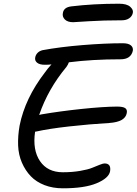

<svg xmlns="http://www.w3.org/2000/svg" viewBox="-20 -1016 733 1029"><path d="M372.1 -897Q342.3 -897 327.6 -911.6Q313 -926.3 316.9 -945.8Q321.3 -977.1 362.8 -981.9Q480 -996.1 618.2 -996.1Q659.2 -996.1 677.5 -980Q695.8 -963.9 691.9 -946.8Q688 -928.7 672.4 -918Q656.7 -907.2 632.8 -907.2Q534.7 -907.2 454.3 -902.1Q374 -897 372.1 -897ZM316.9 -6.8Q262.7 -6.8 218.5 -23.9Q174.3 -41 145 -71.5Q115.7 -102.1 97.4 -144.3Q79.1 -186.5 77.1 -236.6Q75.2 -286.6 85 -342.8Q114.3 -489.3 220.2 -627Q235.4 -648.9 255.9 -670.9Q243.7 -668.9 220.2 -668.9Q191.9 -668.9 178.5 -680.2Q165 -691.4 168.9 -709Q171.4 -722.2 181.2 -732.4Q190.9 -742.7 208 -747.1Q302.7 -764.6 423.3 -774.4Q543.9 -784.2 638.2 -784.2Q668 -784.2 681.4 -772.9Q694.8 -761.7 691.9 -744.1Q681.6 -698.2 626 -698.2Q475.1 -698.2 349.1 -682.1Q345.2 -670.4 335.9 -657.2Q237.8 -539.6 189.9 -399.9Q199.7 -402.3 201.2 -402.8Q300.8 -419.9 417 -432.1Q533.2 -444.3 606.9 -444.8Q639.6 -444.8 651.4 -436.3Q663.1 -427.7 659.2 -409.2Q650.4 -362.8 565.9 -356.9Q459.5 -350.6 350.6 -338.4Q241.7 -326.2 173.8 -311Q171.9 -310.1 168 -310.1Q153.8 -212.4 194.3 -152.6Q234.9 -92.8 316.9 -92.8Q366.7 -92.8 409.2 -100.1Q451.7 -107.4 473.6 -116.5Q495.6 -125.5 513.9 -132.8Q532.2 -140.1 540 -140.1Q577.1 -140.1 569.8 -97.2Q562.5 -61 498 -33.9Q433.6 -6.8 316.9 -6.8Z"/></svg>

Font: Shantell Sans Irregular Bouncy
Style: Italic
Weight: 400
Italic angle: -11.31°
Designer: Stephen Nixon, Anya Danilova, Shantell Martin
Foundry: Arrow Type
Version: Version 1.006;[9816181b4]